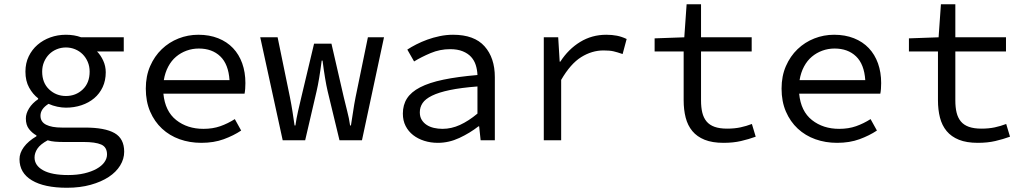

<svg xmlns="http://www.w3.org/2000/svg" viewBox="-20 -662 4840 906"><path d="M296 224Q189 224 130.5 189Q72 154 72 89Q72 60 92.5 32Q113 4 152 -19V-23Q132 -34 117 -53Q102 -72 102 -103Q102 -126 117 -150.5Q132 -175 160 -194V-198Q135 -217 117.5 -248.5Q100 -280 100 -324Q100 -364 115.5 -396Q131 -428 157 -450.5Q183 -473 217.5 -485.5Q252 -498 291 -498Q331 -498 363 -486H564V-419H438Q455 -402 467 -376Q479 -350 479 -321Q479 -282 464.5 -251Q450 -220 424.5 -198.5Q399 -177 364.5 -165.5Q330 -154 291 -154Q272 -154 250.5 -158.5Q229 -163 209 -172Q171 -148 171 -116Q171 -87 197.5 -73.5Q224 -60 272 -60H381Q475 -60 520.5 -34Q566 -8 566 54Q566 88 547 119Q528 150 493 173Q458 196 408 210Q358 224 296 224ZM291 -209Q338 -209 370.5 -240Q403 -271 403 -324Q403 -349 394 -370Q385 -391 370 -406Q355 -421 334.5 -429.5Q314 -438 291 -438Q268 -438 247.5 -429.5Q227 -421 212 -406Q197 -391 188 -370Q179 -349 179 -324Q179 -271 212 -240Q245 -209 291 -209ZM302 164Q344 164 378 156Q412 148 436 134.5Q460 121 472.5 103.5Q485 86 485 67Q485 32 457.5 20Q430 8 374 8H279Q258 8 239.5 6.5Q221 5 205 0Q170 19 156.5 39.5Q143 60 143 81Q143 119 183.5 141.5Q224 164 302 164Z M930 12Q875 12 827.5 -5Q780 -22 744.5 -55Q709 -88 688.5 -135.5Q668 -183 668 -244Q668 -303 688.5 -350Q709 -397 743.5 -430Q778 -463 822.5 -480.5Q867 -498 916 -498Q968 -498 1009.5 -481.5Q1051 -465 1079.5 -435Q1108 -405 1123 -363Q1138 -321 1138 -270Q1138 -256 1137 -243Q1136 -230 1134 -220H751Q759 -137 811.5 -95.5Q864 -54 940 -54Q984 -54 1019.5 -66.5Q1055 -79 1088 -100L1118 -46Q1082 -22 1035.5 -5Q989 12 930 12ZM918 -433Q888 -433 860.5 -423Q833 -413 811 -394.5Q789 -376 774 -348Q759 -320 753 -284H1063Q1058 -359 1019.5 -396Q981 -433 918 -433Z M1314 0 1208 -486H1290L1348 -204Q1355 -169 1360 -137Q1365 -105 1370 -70H1374Q1379 -105 1386.5 -137.5Q1394 -170 1402 -204L1462 -456H1544L1602 -204Q1610 -169 1618.5 -137Q1627 -105 1632 -70H1636Q1642 -105 1646.5 -137Q1651 -169 1658 -204L1716 -486H1792L1688 0H1582L1526 -232Q1514 -283 1502 -376H1498Q1486 -283 1474 -232L1420 0Z M2046 12Q2012 12 1982 2.5Q1952 -7 1929.5 -24.5Q1907 -42 1894 -67.5Q1881 -93 1881 -126Q1881 -167 1900.5 -197.5Q1920 -228 1962.5 -250Q2005 -272 2072 -286Q2139 -300 2233 -308Q2232 -333 2225 -355Q2218 -377 2203 -393.5Q2188 -410 2163.5 -420Q2139 -430 2104 -430Q2056 -430 2012 -411.5Q1968 -393 1934 -372L1902 -428Q1920 -440 1944.5 -452.5Q1969 -465 1996.5 -475Q2024 -485 2055 -491.5Q2086 -498 2118 -498Q2218 -498 2266.5 -443.5Q2315 -389 2315 -298V0H2248L2241 -66H2238Q2197 -34 2147.5 -11Q2098 12 2046 12ZM2068 -54Q2110 -54 2150.5 -72.5Q2191 -91 2233 -126V-254Q2155 -248 2102.5 -237Q2050 -226 2018.5 -210.5Q1987 -195 1974 -175.5Q1961 -156 1961 -132Q1961 -111 1970 -96.5Q1979 -82 1993.5 -72.5Q2008 -63 2027.5 -58.5Q2047 -54 2068 -54Z M2546 0V-486H2614L2621 -371H2624Q2662 -430 2717.5 -464Q2773 -498 2841 -498Q2868 -498 2891 -493.5Q2914 -489 2937 -478L2918 -407Q2892 -416 2874.5 -420Q2857 -424 2828 -424Q2773 -424 2722.5 -392.5Q2672 -361 2628 -285V0Z M3394 12Q3341 12 3305 -2.5Q3269 -17 3247 -43.5Q3225 -70 3215.5 -107Q3206 -144 3206 -189V-419H3069V-481L3209 -486L3220 -642H3288V-486H3527V-419H3288V-188Q3288 -155 3294 -130.5Q3300 -106 3314 -89Q3328 -72 3352 -63.5Q3376 -55 3411 -55Q3446 -55 3474 -61Q3502 -67 3528 -77L3546 -17Q3513 -5 3476.5 3.5Q3440 12 3394 12Z M3930 12Q3875 12 3827.5 -5Q3780 -22 3744.5 -55Q3709 -88 3688.5 -135.5Q3668 -183 3668 -244Q3668 -303 3688.5 -350Q3709 -397 3743.5 -430Q3778 -463 3822.5 -480.5Q3867 -498 3916 -498Q3968 -498 4009.5 -481.5Q4051 -465 4079.5 -435Q4108 -405 4123 -363Q4138 -321 4138 -270Q4138 -256 4137 -243Q4136 -230 4134 -220H3751Q3759 -137 3811.5 -95.5Q3864 -54 3940 -54Q3984 -54 4019.5 -66.5Q4055 -79 4088 -100L4118 -46Q4082 -22 4035.5 -5Q3989 12 3930 12ZM3918 -433Q3888 -433 3860.5 -423Q3833 -413 3811 -394.5Q3789 -376 3774 -348Q3759 -320 3753 -284H4063Q4058 -359 4019.5 -396Q3981 -433 3918 -433Z M4594 12Q4541 12 4505 -2.5Q4469 -17 4447 -43.5Q4425 -70 4415.5 -107Q4406 -144 4406 -189V-419H4269V-481L4409 -486L4420 -642H4488V-486H4727V-419H4488V-188Q4488 -155 4494 -130.5Q4500 -106 4514 -89Q4528 -72 4552 -63.5Q4576 -55 4611 -55Q4646 -55 4674 -61Q4702 -67 4728 -77L4746 -17Q4713 -5 4676.5 3.5Q4640 12 4594 12Z"/></svg>

Font: Source Code Pro
Style: Regular
Weight: 400
Monospace: yes
Designer: Paul D. Hunt, Teo Tuominen
Foundry: Adobe Systems Incorporated
Version: Version 2.030;PS 1.000;hotconv 16.6.51;makeotf.lib2.5.65220